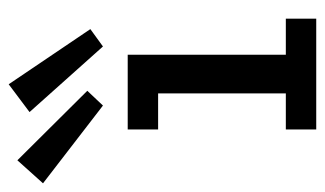

<svg xmlns="http://www.w3.org/2000/svg" viewBox="-260 -575 748 442"><g transform="rotate(-90 114.0 -354.0)"><path d="M37 -434H209V-70H292V0H37V-70H120V-364H37ZM141 -708 268 -520 228 -491 77 -660ZM-34 -688 126 -527 92 -491 -87 -629Z"/></g></svg>

Font: Podkova Medium
Style: Regular
Weight: 500
Designer: Ilya Yudin
Foundry: Cyreal (www.cyreal.org)
Version: Version 2.103